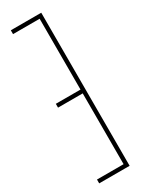

<svg xmlns="http://www.w3.org/2000/svg" viewBox="-211 -835 666 869"><g transform="rotate(-30 122.0 -400.0)"><path d="M184 0H25V-20H164V-390H35V-410H164V-780H25V-800H184Z"/></g></svg>

Font: Big Shoulders Thin
Style: Regular
Weight: 100
Designer: Patric King
Foundry: XO Type Co
Version: Version 2.002